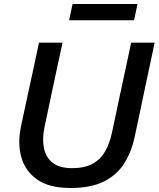

<svg xmlns="http://www.w3.org/2000/svg" viewBox="-20 -926 792 958"><path d="M331 12Q225.5 12 165.5 -30.2Q105.5 -72.5 86.2 -142.5Q67 -212.5 85 -296Q91 -325 101.2 -372.8Q111.5 -420.5 123 -473.5Q138 -541.5 150 -597.8Q162 -654 174.5 -713H292Q279 -654 267 -597.8Q255 -541.5 240.5 -473.5L202.5 -294Q190 -235.5 199 -188.5Q208 -141.5 242.2 -114.2Q276.5 -87 339.5 -87Q402.5 -87 442.2 -109Q482 -131 504.5 -170.8Q527 -210.5 538.5 -263.5L583 -473Q597.5 -541 609.8 -597.5Q622 -654 634.5 -713H751.5Q739 -654.5 727.2 -598Q715.5 -541.5 700.5 -473Q691 -428.5 681.8 -383.8Q672.5 -339 664.5 -302Q656.5 -265 652 -243Q636.5 -170 601 -112.5Q565.5 -55 500.5 -21.5Q435.5 12 331 12ZM325 -825 342 -906H666L649 -825Z"/></svg>

Font: Commissioner Medium
Style: Italic
Weight: 500
Italic angle: -12°
Designer: Kostas Bartsokas
Foundry: Kostas Bartsokas
Version: Version 1.000; ttfautohint (v1.8.3)